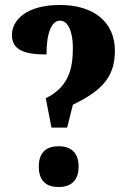

<svg xmlns="http://www.w3.org/2000/svg" viewBox="-20 -744 520 772"><path d="M164 -349 187 -231H250L273 -323C389 -379 442 -434 442 -540C442 -656 356 -724 221 -724C87 -724 28 -664 28 -603C28 -543 78 -525 167 -525C167 -612 187 -661 222 -661C254 -661 273 -615 273 -552C273 -471 258 -395 164 -349ZM216 8C259 8 296 -12 296 -74C296 -136 259 -156 216 -156C171 -156 136 -136 136 -74C136 -12 171 8 216 8Z"/></svg>

Font: Noto Serif Georgian ExtraCondensed Black
Style: Regular
Weight: 900
Width: 2
Designer: Monotype Design Team, Akaki Razmadze
Foundry: Google LLC
Version: Version 2.003